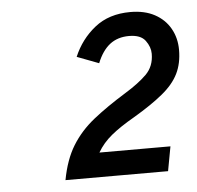

<svg xmlns="http://www.w3.org/2000/svg" viewBox="-40 -913 523 509"><g transform="rotate(-5 222.0 -658.5)"><path d="M114.5 -444Q124.5 -498 147 -534.5Q169.5 -571 205.5 -599.8Q241.5 -628.5 292.5 -660Q328.5 -682 350 -703.2Q371.5 -724.5 371.5 -758Q371.5 -776 359 -793Q346.5 -810 315.5 -810Q285 -810 264.2 -793.8Q243.5 -777.5 230.5 -745L172.5 -767Q192 -813 229.8 -843Q267.5 -873 324.5 -873Q362.5 -873 389.2 -858.5Q416 -844 430.2 -818.8Q444.5 -793.5 444.5 -762Q444.5 -726 431.2 -699Q418 -672 388.2 -647.5Q358.5 -623 309.5 -594Q272 -572.5 248.5 -553.2Q225 -534 210.5 -509H399.5L387.5 -444Z"/></g></svg>

Font: Overpass
Style: Italic
Weight: 400
Italic angle: -10°
Designer: Delve Withrington, Dave Bailey, Thomas Jockin
Foundry: Delve Fonts LLC
Version: Version 4.000